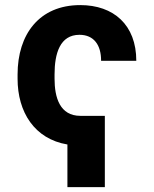

<svg xmlns="http://www.w3.org/2000/svg" viewBox="-20 -573 615 769"><path d="M399.9 -109H302.2C219.5 -109 198.5 -182.5 198.5 -257.8V-274.9C198.5 -359 220.2 -433.6 298.3 -433.6C355.8 -433.6 385.3 -392.8 384.9 -329.5H525.9C525.9 -473.4 435 -552.6 301.5 -552.6C136.7 -552.6 50.4 -435 50.4 -274.9V-257.8C50.4 -123.6 118.3 -16.3 250 5.7V176.5H399.9Z"/></svg>

Font: Magic Ui Pro
Style: Bold
Weight: 700
Designer: Stefan Endress, Andreas Faust
Version: Version 1.000;FEAKit 1.0